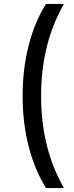

<svg xmlns="http://www.w3.org/2000/svg" viewBox="-20 -762 377 976"><path d="M214 194Q157 103 126 -16.5Q95 -136 95 -274Q95 -412 126 -532.5Q157 -653 214 -742H305Q245 -636 217 -520.5Q189 -405 189 -274Q189 -143 217 -27.5Q245 88 305 194Z"/></svg>

Font: Montserrat Medium
Style: Regular
Weight: 500
Designer: Julieta Ulanovsky
Foundry: Julieta Ulanovsky
Version: Version 9.000; ttfautohint (v1.8.4.7-5d5b)